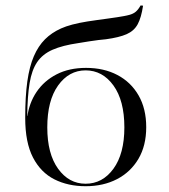

<svg xmlns="http://www.w3.org/2000/svg" viewBox="-20 -655 605 687"><path d="M286.3 11.3Q223.4 11.3 174.6 -13.3Q125.8 -37.9 98 -91.5Q70.2 -145.2 70.2 -233.1Q70.2 -310.5 77.8 -364.1Q85.5 -417.7 101.2 -454Q116.9 -490.3 141.1 -514.5Q164.5 -537.9 198.4 -553.2Q232.3 -568.5 292.7 -578.2Q305.6 -580.6 326.2 -583.1Q346.8 -585.5 366.9 -588.7Q387.1 -591.9 400 -593.5Q427.4 -597.6 442.3 -601.6Q457.3 -605.6 466.1 -613.3Q475 -621 483.1 -635.5L491.9 -634.7Q485.5 -591.9 472.6 -568.1Q459.7 -544.4 433.1 -532.7Q406.5 -521 358.9 -514.5Q347.6 -513.7 331.9 -511.7Q316.1 -509.7 298 -506.9Q279.8 -504 260.5 -500.8Q204 -492.7 168.1 -477Q132.3 -461.3 112.9 -432.7Q93.5 -404 85.9 -357.3Q78.2 -310.5 77.4 -240.3H83.1L77.4 -234.7Q83.9 -286.3 110.9 -326.2Q137.9 -366.1 182.7 -389.1Q227.4 -412.1 287.9 -412.1Q351.6 -412.1 400 -386.7Q448.4 -361.3 475.8 -313.7Q503.2 -266.1 503.2 -200Q503.2 -133.9 475.4 -86.7Q447.6 -39.5 398.8 -14.1Q350 11.3 286.3 11.3ZM286.3 2.4Q346.8 2.4 385.9 -51.2Q425 -104.8 425 -199.2Q425 -295.2 385.9 -349.2Q346.8 -403.2 286.3 -403.2Q226.6 -403.2 187.9 -349.2Q149.2 -295.2 149.2 -199.2Q149.2 -104.8 187.9 -51.2Q226.6 2.4 286.3 2.4Z"/></svg>

Font: Playfair 144pt SemiExpanded Light
Style: Regular
Weight: 300
Width: 6
Designer: Claus Eggers Sørensen
Foundry: Claus Eggers Sørensen
Version: Version 2.203